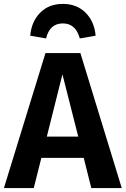

<svg xmlns="http://www.w3.org/2000/svg" viewBox="-29 -964 644 984"><path d="M293 -844Q226 -844 207 -767L126 -781Q132 -853 176.5 -898.5Q221 -944 293 -944Q365 -944 410 -898.5Q455 -853 461 -781L380 -767Q359 -844 293 -844ZM439 0 400 -155H183L144 0H-9L204 -692H383L595 0ZM211 -264H372L291 -583Z"/></svg>

Font: FiraGO SemiBold
Style: Regular
Weight: 600
Designer: bBox Type
Foundry: bBox Type GmbH
Version: Version 1.001;PS 001.001;hotconv 1.0.88;makeotf.lib2.5.64775